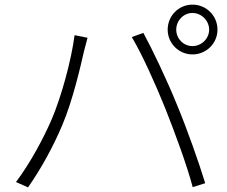

<svg xmlns="http://www.w3.org/2000/svg" viewBox="-20 -827 982 829"><path d="M49 -41 101 -18C160 -102 212 -199 249 -287C295 -395 330 -550 343 -607C348 -627 353 -645 358 -664L302 -675C288 -567 245 -409 202 -309C167 -229 112 -125 49 -41ZM549 -667C593 -594 653 -460 694 -358C736 -252 788 -111 812 -19L866 -36C840 -122 787 -272 744 -375C699 -486 637 -615 599 -685ZM704 -699C704 -640 752 -592 811 -592C871 -592 919 -640 919 -699C919 -759 871 -807 811 -807C752 -807 704 -759 704 -699ZM741 -699C741 -738 772 -771 811 -771C850 -771 883 -738 883 -699C883 -660 850 -628 811 -628C772 -628 741 -660 741 -699Z"/></svg>

Font: GenEiGothic-pro-Light
Style: Regular
Weight: 300
Designer: Ryoko NISHIZUKA (kana & ideographs); Paul D. Hunt (Latin, Greek & Cyrillic); Wenlong ZHANG (bopomofo); Sandoll Communica
Foundry: Adobe Systems Incorporated; o_tamon
Version: Version 1.000.140830